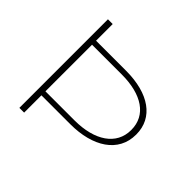

<svg xmlns="http://www.w3.org/2000/svg" viewBox="-168 -886 1073 1073"><g transform="rotate(45 368.5 -350.0)"><path d="M150.5 -168.3V-536.6H385.1C543.6 -536.6 642.6 -471.3 642.6 -355.4V-353.5C642.6 -237.6 539.6 -168.3 380.2 -168.3ZM112.9 0H150.5V-136.6H379.2C555.4 -136.6 680.2 -214.9 680.2 -355.4V-357.4C680.2 -489.1 568.3 -568.3 388.1 -568.3H150.5V-700H112.9Z"/></g></svg>

Font: Meinily
Style: Regular
Weight: 500
Designer: Paul Hayes
Foundry: Paul Hayes
Version: Version 1.0; ttfautohint (v1.8.4.7-5d5b)